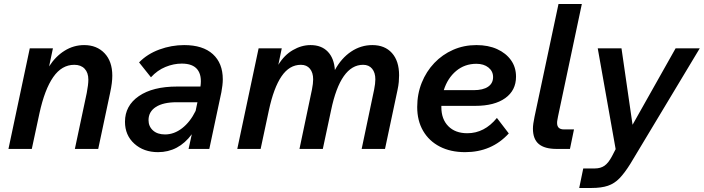

<svg xmlns="http://www.w3.org/2000/svg" viewBox="-20 -740 3497 954"><path d="M22 0 128 -500H243L224 -410Q256 -460 301 -488Q346 -516 398 -516Q461 -516 499.5 -475.5Q538 -435 538 -364Q538 -347 535.5 -326.5Q533 -306 527 -278L468 0H352L411 -278Q419 -320 419 -344Q419 -379 400.5 -398.5Q382 -418 349 -418Q287 -418 244.5 -357Q202 -296 176 -177L138 0Z M917 0 933 -73Q867 16 765 16Q694 16 647.5 -26Q601 -68 601 -135Q601 -215 670 -262.5Q739 -310 860 -310H976Q984 -365 961 -394.5Q938 -424 883 -424Q843 -424 802.5 -407.5Q762 -391 730 -356L671 -430Q712 -472 772 -494Q832 -516 895 -516Q988 -516 1037.5 -471Q1087 -426 1087 -346Q1087 -332 1085 -315Q1083 -298 1080 -282L1020 0ZM800 -72Q845 -72 885 -103Q925 -134 952 -189L961 -232H858Q791 -232 754.5 -208.5Q718 -185 718 -143Q718 -112 740 -92Q762 -72 800 -72Z M1159 0 1265 -500H1380L1363 -418Q1392 -466 1435 -491Q1478 -516 1523 -516Q1577 -516 1608.5 -483.5Q1640 -451 1644 -392Q1676 -451 1724.5 -483.5Q1773 -516 1830 -516Q1892 -516 1927.5 -476.5Q1963 -437 1963 -366Q1963 -351 1961.5 -333Q1960 -315 1955 -292L1893 0H1777L1839 -295Q1845 -325 1845 -346Q1845 -379 1829 -398.5Q1813 -418 1784 -418Q1672 -418 1625 -192L1584 0H1468L1530 -295Q1536 -325 1536 -346Q1536 -379 1520 -398.5Q1504 -418 1475 -418Q1418 -418 1379 -361Q1340 -304 1316 -192L1275 0Z M2508 -77Q2423 16 2291 16Q2219 16 2165.5 -11.5Q2112 -39 2082.5 -89.5Q2053 -140 2053 -208Q2053 -273 2075.5 -329Q2098 -385 2138 -427Q2178 -469 2231.5 -492.5Q2285 -516 2347 -516Q2406 -516 2450 -496Q2494 -476 2519 -441Q2544 -406 2544 -359Q2544 -291 2490.5 -252.5Q2437 -214 2341 -214H2173Q2173 -211 2173 -207Q2173 -148 2207.5 -113Q2242 -78 2302 -78Q2387 -78 2449 -154ZM2347 -423Q2289 -423 2246.5 -387.5Q2204 -352 2185 -292H2333Q2380 -292 2405 -309Q2430 -326 2430 -357Q2430 -386 2407 -404.5Q2384 -423 2347 -423Z M2636 -160 2755 -720H2871L2753 -163Q2751 -151 2749.5 -144Q2748 -137 2748 -129Q2748 -97 2782 -97H2832L2812 0H2746Q2686 0 2657 -24.5Q2628 -49 2628 -101Q2628 -112 2630 -126.5Q2632 -141 2636 -160Z M2858 194 2878 97H2935Q2964 97 2983.5 83.5Q3003 70 3021 36L3039 1L2950 -500H3068L3123 -120L3337 -500H3457L3112 74Q3084 119 3058.5 145.5Q3033 172 3000.5 183Q2968 194 2919 194Z"/></svg>

Font: Wix Madefor Text SemiBold
Style: Italic
Weight: 600
Italic angle: -12°
Designer: Dalton Maag Ltd
Foundry: Dalton Maag Ltd
Version: Version 3.100